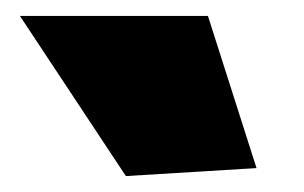

<svg xmlns="http://www.w3.org/2000/svg" viewBox="-20 -828 382 241"><path d="M138 -607 5 -808H241L302 -617Z"/></svg>

Font: Encode Sans Wide
Style: Black
Weight: 900
Designer: Pablo Impallari, Andres Torresi
Foundry: Pablo Impallari, Andres Torresi
Version: Version 1.000; ttfautohint (v1.00) -l 8 -r 50 -G 200 -x 14 -